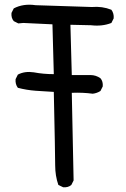

<svg xmlns="http://www.w3.org/2000/svg" viewBox="-20 -786 540 824"><path d="M251 17.6 230.5 7.8Q216.8 -31.2 216.8 -76.7Q216.8 -122.1 210.9 -391.6Q171.9 -393.6 132.8 -396.5Q93.8 -399.4 56.6 -409.2Q44.9 -424.8 46.9 -446.3L56.6 -465.8Q85.9 -481.4 125 -475.6Q166 -467.8 210.9 -467.8L205.1 -681.6L80.1 -687.5L58.6 -685.5L39.1 -695.3Q27.3 -709 29.3 -730.5L39.1 -750Q80.1 -771.5 132.8 -763.7L374 -755.9Q418.9 -759.8 458 -744.1Q469.7 -728.5 467.8 -707L458 -687.5Q418.9 -671.9 370.1 -677.7L282.2 -679.7L288.1 -463.9H368.2Q391.6 -463.9 411.1 -450.2Q422.9 -436.5 420.9 -415L411.1 -395.5Q395.5 -385.7 377.9 -383.8Q335 -389.6 288.1 -387.7L295.9 -11.7L286.1 7.8Q272.5 19.5 251 17.6Z"/></svg>

Font: NaikaiFont
Style: Regular
Weight: 400
Version: Version 1.67